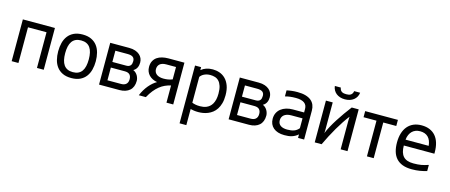

<svg xmlns="http://www.w3.org/2000/svg" viewBox="-53 -1410 5397 2302"><g transform="rotate(15 2646.0 -258.5)"><path d="M65.9 0V-518.6H463.9V0H379.9V-442.9H149.9V0Z M573.7 -259.3Q573.7 -315.4 586.2 -364.5Q598.6 -413.6 626.5 -450.2Q654.3 -486.8 698.7 -508.1Q743.2 -529.3 807.1 -529.3Q870.6 -529.3 915 -508.1Q959.5 -486.8 987.3 -450.2Q1015.1 -413.6 1027.8 -364.5Q1040.5 -315.4 1040.5 -259.3Q1040.5 -203.1 1027.8 -154.1Q1015.1 -105 987.3 -68.4Q959.5 -31.7 915 -10.5Q870.6 10.7 807.1 10.7Q743.2 10.7 698.7 -10.5Q654.3 -31.7 626.5 -68.4Q598.6 -105 586.2 -154.1Q573.7 -203.1 573.7 -259.3ZM660.6 -259.3Q660.6 -212.4 668.9 -175.8Q677.2 -139.2 694.8 -114Q712.4 -88.9 740.2 -75.7Q768.1 -62.5 807.1 -62.5Q846.2 -62.5 874 -75.7Q901.9 -88.9 919.4 -114Q937 -139.2 945.3 -175.8Q953.6 -212.4 953.6 -259.3Q953.6 -306.2 945.3 -342.8Q937 -379.4 919.4 -404.5Q901.9 -429.7 874 -442.9Q846.2 -456.1 807.1 -456.1Q768.1 -456.1 740.2 -442.9Q712.4 -429.7 694.8 -404.5Q677.2 -379.4 668.9 -342.8Q660.6 -306.2 660.6 -259.3Z M1150.4 0V-518.6H1385.7Q1429.7 -518.6 1462.2 -507.3Q1494.6 -496.1 1516.1 -477.3Q1537.6 -458.5 1548.1 -434.1Q1558.6 -409.7 1558.6 -382.8Q1558.6 -366.7 1555.7 -350.8Q1552.7 -335 1546.1 -320.8Q1539.6 -306.6 1528.6 -294.7Q1517.6 -282.7 1502 -274.4Q1520.5 -266.6 1534.4 -253.4Q1548.3 -240.2 1557.4 -224.4Q1566.4 -208.5 1571 -191.4Q1575.7 -174.3 1575.7 -159.2Q1575.7 -120.6 1564 -90.8Q1552.2 -61 1529.8 -41Q1507.3 -21 1475.3 -10.5Q1443.4 0 1403.3 0ZM1403.3 -75.7Q1420.9 -75.7 1436.3 -79.8Q1451.7 -84 1463.1 -93.3Q1474.6 -102.5 1481.4 -117.9Q1488.3 -133.3 1488.3 -155.8Q1488.3 -193.8 1468.8 -213.9Q1449.2 -233.9 1407.7 -233.9H1234.4V-75.7ZM1407.2 -303.7Q1426.3 -303.7 1439.2 -309.3Q1452.1 -314.9 1460 -324.7Q1467.8 -334.5 1470.9 -347.9Q1474.1 -361.3 1474.1 -377.4Q1474.1 -410.2 1453.4 -426.5Q1432.6 -442.9 1385.7 -442.9H1234.4V-303.7Z M1731.4 0H1644Q1658.7 -37.1 1678 -68.8Q1697.3 -100.6 1719.2 -127Q1741.2 -153.3 1765.4 -174.1Q1789.6 -194.8 1814.5 -209Q1783.2 -214.4 1757.6 -227.1Q1731.9 -239.7 1713.4 -259Q1694.8 -278.3 1684.6 -303.7Q1674.3 -329.1 1674.3 -359.9Q1674.3 -403.3 1690.2 -433.6Q1706.1 -463.9 1733.2 -482.7Q1760.3 -501.5 1796.1 -510Q1832 -518.6 1872.6 -518.6H2071.3V0H1987.3V-213.4Q1950.2 -205.1 1915.8 -189.7Q1881.3 -174.3 1849.6 -148.9Q1817.9 -123.5 1788.3 -86.9Q1758.8 -50.3 1731.4 0ZM1987.3 -442.4H1866.2Q1837.9 -442.4 1817.9 -435.8Q1797.9 -429.2 1785.4 -417.5Q1772.9 -405.8 1767.1 -390.1Q1761.2 -374.5 1761.2 -356.9Q1761.2 -334.5 1770 -317.9Q1778.8 -301.3 1794.2 -290.5Q1809.6 -279.8 1831.1 -274.4Q1852.5 -269 1877.4 -269Q1892.1 -269 1905.5 -270Q1918.9 -271 1932.1 -273.2Q1945.3 -275.4 1958.7 -279.1Q1972.2 -282.7 1987.3 -288.6Z M2287.1 -79.6Q2302.7 -72.8 2327.4 -67.6Q2352.1 -62.5 2386.2 -62.5Q2405.3 -62.5 2425.8 -65.7Q2446.3 -68.8 2465.8 -77.1Q2485.4 -85.4 2502.7 -99.9Q2520 -114.3 2533.2 -136.7Q2546.4 -159.2 2554.2 -190.9Q2562 -222.7 2562 -265.6Q2562 -322.3 2550 -359.1Q2538.1 -396 2517.3 -417.7Q2496.6 -439.5 2468.8 -448Q2440.9 -456.5 2409.7 -456.5Q2387.7 -456.5 2368.7 -451.9Q2349.6 -447.3 2334 -439.7Q2318.4 -432.1 2306.4 -421.6Q2294.4 -411.1 2287.1 -399.4ZM2278.3 -518.6V-481.9Q2307.6 -505.4 2342.3 -517.3Q2377 -529.3 2422.4 -529.3Q2465.8 -529.3 2506.6 -515.1Q2547.4 -501 2579.1 -469.7Q2610.8 -438.5 2629.9 -388.7Q2648.9 -338.9 2648.9 -268.1Q2648.9 -210.9 2637 -168.2Q2625 -125.5 2604.7 -94.5Q2584.5 -63.5 2557.9 -43.2Q2531.2 -22.9 2501.7 -11Q2472.2 1 2441.9 5.9Q2411.6 10.7 2384.3 10.7Q2354.5 10.7 2330.1 7.1Q2305.7 3.4 2287.1 -1V198.7H2203.1V-518.6Z M2758.8 0V-518.6H2994.1Q3038.1 -518.6 3070.6 -507.3Q3103 -496.1 3124.5 -477.3Q3146 -458.5 3156.5 -434.1Q3167 -409.7 3167 -382.8Q3167 -366.7 3164.1 -350.8Q3161.1 -335 3154.5 -320.8Q3147.9 -306.6 3137 -294.7Q3126 -282.7 3110.4 -274.4Q3128.9 -266.6 3142.8 -253.4Q3156.7 -240.2 3165.8 -224.4Q3174.8 -208.5 3179.4 -191.4Q3184.1 -174.3 3184.1 -159.2Q3184.1 -120.6 3172.4 -90.8Q3160.6 -61 3138.2 -41Q3115.7 -21 3083.7 -10.5Q3051.8 0 3011.7 0ZM3011.7 -75.7Q3029.3 -75.7 3044.7 -79.8Q3060.1 -84 3071.5 -93.3Q3083 -102.5 3089.8 -117.9Q3096.7 -133.3 3096.7 -155.8Q3096.7 -193.8 3077.1 -213.9Q3057.6 -233.9 3016.1 -233.9H2842.8V-75.7ZM3015.6 -303.7Q3034.7 -303.7 3047.6 -309.3Q3060.5 -314.9 3068.4 -324.7Q3076.2 -334.5 3079.3 -347.9Q3082.5 -361.3 3082.5 -377.4Q3082.5 -410.2 3061.8 -426.5Q3041 -442.9 2994.1 -442.9H2842.8V-303.7Z M3620.6 -43.5Q3601.1 -26.9 3581.5 -16.4Q3562 -5.9 3541.5 0.2Q3521 6.3 3499 8.5Q3477.1 10.7 3452.1 10.7Q3407.7 10.7 3373.3 -0.2Q3338.9 -11.2 3315.2 -31.5Q3291.5 -51.8 3279.3 -80.3Q3267.1 -108.9 3267.1 -144Q3267.1 -184.1 3282.5 -215.6Q3297.9 -247.1 3325.4 -268.8Q3353 -290.5 3390.6 -302Q3428.2 -313.5 3472.7 -313.5H3611.8V-357.4Q3611.8 -380.4 3603.8 -398.7Q3595.7 -417 3578.9 -429.7Q3562 -442.4 3535.6 -449.2Q3509.3 -456.1 3472.7 -456.1Q3451.7 -456.1 3434.1 -455.1Q3416.5 -454.1 3400.9 -452.1Q3385.3 -450.2 3370.4 -447.3Q3355.5 -444.3 3339.8 -439.9V-515.1Q3355.5 -518.1 3370.6 -520.8Q3385.7 -523.4 3401.6 -525.4Q3417.5 -527.3 3434.8 -528.3Q3452.1 -529.3 3472.7 -529.3Q3531.7 -529.3 3574 -517.1Q3616.2 -504.9 3643.3 -482.4Q3670.4 -460 3683.1 -428.7Q3695.8 -397.5 3695.8 -359.4V0H3620.6ZM3611.8 -240.2H3472.7Q3440.9 -240.2 3418.2 -232.7Q3395.5 -225.1 3381.3 -212.4Q3367.2 -199.7 3360.6 -183.1Q3354 -166.5 3354 -147.9Q3354 -125 3362.5 -108.9Q3371.1 -92.8 3386.5 -82.5Q3401.9 -72.3 3422.9 -67.4Q3443.8 -62.5 3468.8 -62.5Q3519 -62.5 3553 -75Q3586.9 -87.4 3611.8 -118.2Z M3912.1 -518.6V-179.2Q3912.1 -169.4 3911.6 -158.9Q3911.1 -148.4 3910.2 -137.2Q3926.8 -178.7 3952.4 -225.8Q3978 -272.9 4009.5 -322.3Q4041 -371.6 4076.4 -421.6Q4111.8 -471.7 4147.9 -518.6H4234.4V0H4149.4V-343.8Q4149.4 -363.8 4149.9 -377.4Q4150.4 -391.1 4151.4 -405.3Q4122.1 -368.2 4090.6 -320.6Q4059.1 -272.9 4028.1 -220Q3997.1 -167 3967.8 -110.6Q3938.5 -54.2 3913.1 0H3827.6V-518.6ZM4042.5 -655.3Q4057.6 -655.3 4071.5 -657.7Q4085.4 -660.2 4096.4 -666.7Q4107.4 -673.3 4115 -685.1Q4122.6 -696.8 4125.5 -715.8H4199.7Q4196.3 -687.5 4183.6 -664.6Q4170.9 -641.6 4150.4 -625.5Q4129.9 -609.4 4102.3 -600.6Q4074.7 -591.8 4041.5 -591.8Q4008.8 -591.8 3981.7 -600.6Q3954.6 -609.4 3934.3 -625.5Q3914.1 -641.6 3901.4 -664.6Q3888.7 -687.5 3885.3 -715.8H3959.5Q3962.4 -696.8 3970 -685.1Q3977.5 -673.3 3988.5 -666.7Q3999.5 -660.2 4013.2 -657.7Q4026.9 -655.3 4042.5 -655.3Z M4475.6 0V-442.9H4314.9V-518.6H4721.2V-442.9H4559.6V0Z M5219.2 -16.6Q5197.3 -10.3 5176 -5.4Q5154.8 -0.5 5132.6 3.2Q5110.4 6.8 5086.2 8.8Q5062 10.7 5034.2 10.7Q4966.8 10.7 4918.7 -7.3Q4870.6 -25.4 4839.8 -59.8Q4809.1 -94.2 4794.7 -143.3Q4780.3 -192.4 4780.3 -254.9Q4780.3 -319.3 4795.9 -370.1Q4811.5 -420.9 4841.6 -456.3Q4871.6 -491.7 4915 -510.5Q4958.5 -529.3 5014.6 -529.3Q5072.3 -529.3 5116.2 -510.5Q5160.2 -491.7 5189.5 -456.8Q5218.8 -421.9 5233.6 -372.1Q5248.5 -322.3 5248.5 -260.3V-240.2H4869.1Q4869.1 -149.4 4908.7 -106Q4948.2 -62.5 5034.2 -62.5Q5063.5 -62.5 5086.9 -64.2Q5110.4 -65.9 5131.3 -69.6Q5152.3 -73.2 5173.3 -79.1Q5194.3 -85 5219.2 -93.3ZM5158.2 -313.5Q5150.9 -384.8 5114.5 -420.4Q5078.1 -456.1 5014.6 -456.1Q4985.4 -456.1 4960.4 -446.8Q4935.5 -437.5 4917 -419.4Q4898.4 -401.4 4886.5 -374.8Q4874.5 -348.1 4871.1 -313.5Z"/></g></svg>

Font: Arian AMU
Style: Regular
Weight: 400
Designer: Ruben Hakobyan (Tarumian)
Foundry: Ruben Hakobyan (Tarumian)
Version: Version 4.003